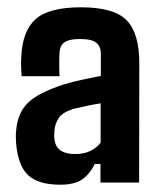

<svg xmlns="http://www.w3.org/2000/svg" viewBox="-20 -503 438 529"><path d="M146 5.9Q86.4 5.9 58.1 -19.8Q29.8 -45.4 24.4 -107.9Q23.9 -114.7 23.7 -125Q23.4 -135.3 24.4 -142.6Q28.3 -191.4 56.4 -219.2Q84.5 -247.1 154.8 -270Q180.2 -277.8 205.6 -283.2Q231 -288.6 257.8 -293.9V-355.5Q257.8 -374.5 245.6 -385Q233.4 -395.5 200.2 -395.5Q171.4 -395.5 158.4 -387Q145.5 -378.4 144 -359.4Q143.6 -354 143.3 -340.6Q143.1 -327.1 143.3 -313.7Q143.6 -300.3 144 -293H39.6Q39.1 -296.9 38.3 -314.9Q37.6 -333 38.6 -345.7Q41.5 -417.5 78.1 -450.2Q114.7 -482.9 203.1 -482.9Q294.9 -482.9 329.6 -446.5Q364.3 -410.2 363.8 -327.1L363.3 0H256.8V-51.3H241.2Q226.1 -21.5 205.1 -7.8Q184.1 5.9 146 5.9ZM187 -78.6Q211.9 -78.6 229.5 -87.4Q247.1 -96.2 257.3 -109.9V-218.3Q238.3 -215.3 219.5 -211.4Q200.7 -207.5 180.7 -202.6Q151.4 -192.9 141.4 -177.2Q131.3 -161.6 129.9 -142.6Q128.4 -127.4 130.4 -117.2Q135.7 -78.6 187 -78.6Z"/></svg>

Font: Agdasima
Style: Bold
Weight: 700
Width: 3
Designer: The DocRepair Project, Patric King
Foundry: Google
Version: Version 2.002